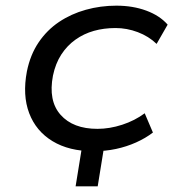

<svg xmlns="http://www.w3.org/2000/svg" viewBox="-20 -525 619 678"><path d="M247 133 275 -40H353L325 133ZM310 9Q224 9 165.5 -26.5Q107 -62 83 -125.5Q59 -189 75 -273Q87 -332 116.5 -375.5Q146 -419 188.5 -447.5Q231 -476 283 -490.5Q335 -505 391 -505Q449 -505 496.5 -487.5Q544 -470 572 -438L533 -370Q505 -397 466.5 -411.5Q428 -426 388 -426Q347 -426 311.5 -416Q276 -406 246.5 -385Q217 -364 196.5 -332.5Q176 -301 167 -258Q150 -169 194 -119.5Q238 -70 324 -70Q367 -70 411.5 -84.5Q456 -99 491 -125L520 -57Q494 -37 460.5 -22Q427 -7 389.5 1Q352 9 310 9Z"/></svg>

Font: Nunito Sans 7pt SemiExpanded
Style: Italic
Weight: 400
Width: 6
Italic angle: -9°
Designer: Vernon Adams
Foundry: Vernon Adams
Version: Version 3.101;gftools[0.9.27]